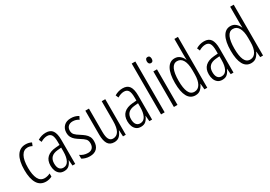

<svg xmlns="http://www.w3.org/2000/svg" viewBox="17 -1618 3497 2486"><g transform="rotate(-30 1765.0 -375.0)"><path d="M217 10Q130 10 87.5 -60.5Q45 -131 45 -261Q45 -396 90.5 -469Q136 -542 222 -542Q272 -542 310 -521L292 -476Q260 -494 226 -494Q166 -494 133 -435.5Q100 -377 100 -262Q100 -157 129.5 -97.5Q159 -38 223 -38Q262 -38 306 -59V-12Q287 -2 262.5 4Q238 10 217 10Z M525 -542Q594 -542 624.5 -497.5Q655 -453 655 -360V0H614L607 -84H605Q590 -44 562.5 -17Q535 10 486 10Q444 10 417.5 -11Q391 -32 378.5 -66Q366 -100 366 -140Q366 -219 411.5 -261Q457 -303 541 -310L602 -315V-358Q602 -433 582.5 -464.5Q563 -496 519 -496Q498 -496 473.5 -489Q449 -482 421 -465L403 -507Q460 -542 525 -542ZM547 -269Q421 -257 421 -141Q421 -88 441.5 -61Q462 -34 500 -34Q552 -34 577.5 -83.5Q603 -133 603 -216V-274Z M1014 -134Q1014 -66 977.5 -28Q941 10 872 10Q835 10 805 0.5Q775 -9 756 -21V-78Q777 -61 807.5 -50.5Q838 -40 871 -40Q914 -40 937 -64.5Q960 -89 960 -133Q960 -175 938.5 -198Q917 -221 872 -248Q838 -269 812.5 -290Q787 -311 772 -339Q757 -367 757 -407Q757 -466 794.5 -504Q832 -542 900 -542Q963 -542 1012 -511L990 -467Q950 -495 900 -495Q859 -495 834 -472Q809 -449 809 -408Q809 -370 830.5 -346.5Q852 -323 900 -294Q933 -273 958.5 -252Q984 -231 999 -203.5Q1014 -176 1014 -134Z M1411 -532V0H1369L1364 -92H1360Q1346 -50 1316.5 -20Q1287 10 1236 10Q1170 10 1141.5 -37.5Q1113 -85 1113 -173V-532H1167V-185Q1167 -109 1186.5 -74Q1206 -39 1245 -39Q1301 -39 1329.5 -88Q1358 -137 1358 -240V-532Z M1674 -542Q1743 -542 1773.5 -497.5Q1804 -453 1804 -360V0H1763L1756 -84H1754Q1739 -44 1711.5 -17Q1684 10 1635 10Q1593 10 1566.5 -11Q1540 -32 1527.5 -66Q1515 -100 1515 -140Q1515 -219 1560.5 -261Q1606 -303 1690 -310L1751 -315V-358Q1751 -433 1731.5 -464.5Q1712 -496 1668 -496Q1647 -496 1622.5 -489Q1598 -482 1570 -465L1552 -507Q1609 -542 1674 -542ZM1696 -269Q1570 -257 1570 -141Q1570 -88 1590.5 -61Q1611 -34 1649 -34Q1701 -34 1726.5 -83.5Q1752 -133 1752 -216V-274Z M1992 0H1938V-760H1992Z M2158 -732Q2177 -732 2185.5 -719Q2194 -706 2194 -686Q2194 -640 2158 -640Q2140 -640 2130.5 -652.5Q2121 -665 2121 -686Q2121 -706 2130 -719Q2139 -732 2158 -732ZM2184 -532V0H2130V-532Z M2450 10Q2374 10 2335.5 -59.5Q2297 -129 2297 -262Q2297 -398 2337 -470Q2377 -542 2451 -542Q2497 -542 2529 -514Q2561 -486 2575 -449H2578Q2577 -469 2576.5 -486Q2576 -503 2576 -520V-760H2629V0H2587L2579 -87H2576Q2560 -48 2530 -19Q2500 10 2450 10ZM2461 -37Q2516 -37 2546 -88.5Q2576 -140 2576 -233V-295Q2576 -390 2546.5 -442Q2517 -494 2461 -494Q2406 -494 2379 -434.5Q2352 -375 2352 -262Q2352 -153 2378 -95Q2404 -37 2461 -37Z M2891 -542Q2960 -542 2990.5 -497.5Q3021 -453 3021 -360V0H2980L2973 -84H2971Q2956 -44 2928.5 -17Q2901 10 2852 10Q2810 10 2783.5 -11Q2757 -32 2744.5 -66Q2732 -100 2732 -140Q2732 -219 2777.5 -261Q2823 -303 2907 -310L2968 -315V-358Q2968 -433 2948.5 -464.5Q2929 -496 2885 -496Q2864 -496 2839.5 -489Q2815 -482 2787 -465L2769 -507Q2826 -542 2891 -542ZM2913 -269Q2787 -257 2787 -141Q2787 -88 2807.5 -61Q2828 -34 2866 -34Q2918 -34 2943.5 -83.5Q2969 -133 2969 -216V-274Z M3284 10Q3208 10 3169.5 -59.5Q3131 -129 3131 -262Q3131 -398 3171 -470Q3211 -542 3285 -542Q3331 -542 3363 -514Q3395 -486 3409 -449H3412Q3411 -469 3410.5 -486Q3410 -503 3410 -520V-760H3463V0H3421L3413 -87H3410Q3394 -48 3364 -19Q3334 10 3284 10ZM3295 -37Q3350 -37 3380 -88.5Q3410 -140 3410 -233V-295Q3410 -390 3380.5 -442Q3351 -494 3295 -494Q3240 -494 3213 -434.5Q3186 -375 3186 -262Q3186 -153 3212 -95Q3238 -37 3295 -37Z"/></g></svg>

Font: Noto Sans Hebrew ExtraCondensed Light
Style: Regular
Weight: 300
Width: 2
Designer: Monotype Design Team
Foundry: Monotype Imaging Inc.
Version: Version 2.004; ttfautohint (v1.8.4.7-5d5b)